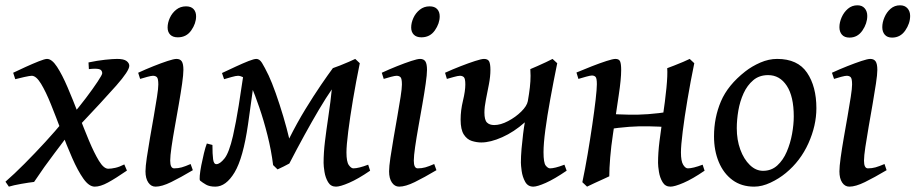

<svg xmlns="http://www.w3.org/2000/svg" viewBox="-37 -677 3418 717"><path d="M445.8 -431.2Q445.8 -412.6 397 -357.2Q348.1 -301.8 252 -200.2L228.5 -242.2Q257.3 -275.9 283.9 -311Q310.5 -346.2 327.6 -372.1Q344.7 -397.9 344.7 -403.3Q344.7 -411.1 339.4 -415.8Q334 -420.4 316.9 -420.4Q308.1 -420.4 294.9 -418.9L293.5 -443.8Q325.7 -450.7 355.5 -453.9Q385.3 -457 400.4 -457Q425.3 -457 435.5 -449.2Q445.8 -441.4 445.8 -431.2ZM437 -40Q394.5 -10.7 366.2 4.6Q337.9 20 316.9 20Q295.4 20 274.4 -9.8Q253.4 -39.6 232.7 -86.9Q211.9 -134.3 192.1 -187Q172.4 -239.7 153.3 -287.1Q134.3 -334.5 116.2 -364.3Q98.1 -394 81.5 -394Q74.7 -394 53.7 -389.4Q32.7 -384.8 20 -381.3L12.2 -405.3Q32.2 -415 58.6 -427Q85 -439 107.7 -448Q130.4 -457 138.7 -457Q156.7 -457 176 -427.5Q195.3 -397.9 215.3 -351.1Q235.4 -304.2 255.4 -252Q275.4 -199.7 294.9 -152.8Q314.5 -106 332.5 -76.4Q350.6 -46.9 367.2 -46.9Q378.4 -46.9 393.8 -50.3Q409.2 -53.7 427.2 -63ZM222.7 -180.2Q202.1 -151.4 165.8 -103.8Q129.4 -56.2 90.3 2.4Q72.3 4.4 43 9.5Q13.7 14.6 -3.9 20L-16.6 1.5Q15.6 -26.4 54.7 -65.7Q93.8 -105 132.1 -146.7Q170.4 -188.5 199.7 -224.1Z M695.3 -616.2Q695.3 -589.4 677.2 -563.5Q659.2 -537.6 627 -537.6Q608.4 -537.6 598.6 -547.6Q588.9 -557.6 588.9 -574.2Q588.9 -591.8 597.2 -610.1Q605.5 -628.4 621.1 -640.9Q636.7 -653.3 657.7 -653.3Q676.3 -653.3 685.8 -643.1Q695.3 -632.8 695.3 -616.2ZM683.1 -41.5Q637.2 -14.2 602.3 2.9Q567.4 20 543.9 20Q527.3 20 516.8 4.6Q506.3 -10.7 506.3 -37.1Q506.3 -54.7 511.2 -88.1Q516.1 -121.6 523.2 -162.4Q530.3 -203.1 537.4 -243.4Q544.4 -283.7 549.3 -315.4Q554.2 -347.2 554.2 -361.3Q554.2 -383.8 548.8 -388.9Q543.5 -394 534.2 -394Q528.3 -394 513.4 -390.1Q498.5 -386.2 486.3 -382.3L479 -405.3Q506.3 -418 535.6 -429.7Q564.9 -441.4 588.6 -449.2Q612.3 -457 622.1 -457Q635.7 -457 641.8 -447.8Q647.9 -438.5 647.9 -416Q647.9 -398.9 643.1 -364.7Q638.2 -330.6 630.9 -288.6Q623.5 -246.6 616 -204.3Q608.4 -162.1 603.5 -128.2Q598.6 -94.2 598.6 -77.1Q598.6 -48.3 613.3 -48.3Q628.4 -48.3 641.6 -52Q654.8 -55.7 674.8 -64.5Z M735.4 -141.1 756.3 -135.7Q756.3 -101.1 758.8 -82.5Q761.2 -64 771 -64Q784.2 -64 801.3 -85.2Q818.4 -106.4 833 -169.4Q844.7 -221.7 854.5 -283Q864.3 -344.2 874 -411.1L918 -421.9Q911.1 -370.6 903.8 -317.1Q896.5 -263.7 889.2 -212.4Q871.1 -86.9 839.1 -33.4Q807.1 20 767.1 20Q745.6 20 732.4 12.5Q719.2 4.9 710.4 -2.4Q707.5 -4.9 709 -21.2Q710.4 -37.6 714.8 -60.1Q719.2 -82.5 724.6 -104.7Q730 -127 735.4 -141.1ZM1259.8 -420.4Q1205.6 -355 1153.6 -266.8Q1101.6 -178.7 1043.5 -66.4Q1035.6 -62 1022.5 -55.4Q1009.3 -48.8 999.5 -44.4L982.9 -60.5Q976.1 -115.7 961.9 -171.9Q947.8 -228 931.2 -276.1Q914.6 -324.2 901.9 -354Q890.6 -379.4 875.5 -386.7Q860.4 -394 852.1 -394Q844.2 -394 827.9 -389.4Q811.5 -384.8 799.8 -381.3L792 -404.3Q817.9 -416.5 844.2 -428.7Q870.6 -440.9 891.1 -449Q911.6 -457 920.4 -457Q932.1 -457 941.4 -442.1Q950.7 -427.2 966.3 -395Q978 -370.1 992.7 -328.9Q1007.3 -287.6 1020.8 -242.4Q1034.2 -197.3 1043 -159.7Q1072.3 -218.3 1103.5 -269.3Q1134.8 -320.3 1161.6 -359.6Q1188.5 -398.9 1205.6 -421.9ZM1171.4 -68.8Q1171.4 -106.4 1176.5 -148.7Q1181.6 -190.9 1189 -240.2Q1197.8 -298.8 1202.6 -348.4Q1207.5 -397.9 1205.6 -422.4Q1216.3 -425.8 1233.2 -432.6Q1250 -439.5 1266.1 -446.3Q1282.2 -453.1 1289.6 -457L1306.6 -440.9Q1292.5 -372.1 1281.2 -305.2Q1270 -238.3 1263.4 -185.8Q1256.8 -133.3 1256.8 -107.9Q1256.8 -72.8 1265.6 -60.5Q1274.4 -48.3 1282.7 -48.3Q1301.8 -48.3 1337.9 -62L1345.2 -39.6Q1300.3 -8.8 1266.8 5.6Q1233.4 20 1217.8 20Q1198.2 20 1188.2 3.2Q1178.2 -13.7 1174.8 -34.9Q1171.4 -56.2 1171.4 -68.8Z M1605 -616.2Q1605 -589.4 1586.9 -563.5Q1568.8 -537.6 1536.6 -537.6Q1518.1 -537.6 1508.3 -547.6Q1498.5 -557.6 1498.5 -574.2Q1498.5 -591.8 1506.8 -610.1Q1515.1 -628.4 1530.8 -640.9Q1546.4 -653.3 1567.4 -653.3Q1585.9 -653.3 1595.5 -643.1Q1605 -632.8 1605 -616.2ZM1592.8 -41.5Q1546.9 -14.2 1512 2.9Q1477.1 20 1453.6 20Q1437 20 1426.5 4.6Q1416 -10.7 1416 -37.1Q1416 -54.7 1420.9 -88.1Q1425.8 -121.6 1432.9 -162.4Q1439.9 -203.1 1447 -243.4Q1454.1 -283.7 1459 -315.4Q1463.9 -347.2 1463.9 -361.3Q1463.9 -383.8 1458.5 -388.9Q1453.1 -394 1443.8 -394Q1438 -394 1423.1 -390.1Q1408.2 -386.2 1396 -382.3L1388.7 -405.3Q1416 -418 1445.3 -429.7Q1474.6 -441.4 1498.3 -449.2Q1522 -457 1531.7 -457Q1545.4 -457 1551.5 -447.8Q1557.6 -438.5 1557.6 -416Q1557.6 -398.9 1552.7 -364.7Q1547.9 -330.6 1540.5 -288.6Q1533.2 -246.6 1525.6 -204.3Q1518.1 -162.1 1513.2 -128.2Q1508.3 -94.2 1508.3 -77.1Q1508.3 -48.3 1522.9 -48.3Q1538.1 -48.3 1551.3 -52Q1564.5 -55.7 1584.5 -64.5Z M1908.2 -69.8Q1908.2 -92.3 1910.6 -121.1Q1913.1 -149.9 1916.5 -177Q1919.9 -204.1 1922.9 -220.2Q1882.3 -184.1 1838.4 -164.6Q1794.4 -145 1760.3 -145Q1743.2 -145 1725.1 -150.6Q1707 -156.2 1695.1 -174.6Q1683.1 -192.9 1683.1 -230.5Q1683.1 -264.6 1691.9 -301Q1700.7 -337.4 1700.7 -361.3Q1700.7 -383.8 1695.1 -388.9Q1689.5 -394 1680.7 -394Q1673.3 -394 1657 -389.4Q1640.6 -384.8 1631.8 -382.3L1625 -405.3Q1652.8 -418 1682.9 -429.7Q1712.9 -441.4 1737.1 -449.2Q1761.2 -457 1770.5 -457Q1784.7 -457 1789.6 -447.8Q1794.4 -438.5 1794.4 -416Q1794.4 -391.6 1788.8 -362.3Q1783.2 -333 1777.6 -305.2Q1772 -277.3 1772 -256.8Q1772 -229 1781.5 -219.5Q1791 -210 1808.6 -210Q1832.5 -210 1860.6 -224.9Q1888.7 -239.7 1909.7 -260.5Q1930.7 -281.2 1934.1 -299.3Q1939 -327.1 1941.7 -350.6Q1944.3 -374 1944.3 -394Q1944.3 -406.7 1943.4 -418.9Q1953.1 -422.9 1969.7 -430.2Q1986.3 -437.5 2002.4 -445.1Q2018.6 -452.6 2026.4 -457L2043.9 -440.9Q2029.8 -372.1 2018.1 -307.6Q2006.3 -243.2 1999.5 -191.7Q1992.7 -140.1 1992.7 -108.9Q1992.7 -68.8 2001 -58.6Q2009.3 -48.3 2017.1 -48.3Q2025.4 -48.3 2038.6 -51.5Q2051.8 -54.7 2070.8 -62L2079.1 -39.6Q2033.2 -8.3 2001.2 5.9Q1969.2 20 1954.6 20Q1934.1 20 1924.1 1.7Q1914.1 -16.6 1911.1 -38.3Q1908.2 -60.1 1908.2 -69.8Z M2238.3 -18.6Q2231.9 -15.6 2216.6 -8.5Q2201.2 -1.5 2184.1 6.3Q2167 14.2 2155.3 20L2137.7 3.4Q2147.9 -44.9 2157.5 -101.3Q2167 -157.7 2174.8 -210.9Q2182.6 -264.2 2187.3 -304.7Q2191.9 -345.2 2191.9 -362.3Q2191.9 -384.8 2187 -389.9Q2182.1 -395 2173.3 -395Q2167.5 -395 2151.6 -390.6Q2135.7 -386.2 2123 -382.3L2115.7 -406.2Q2143.6 -418 2173.6 -429.7Q2203.6 -441.4 2227.8 -449.2Q2252 -457 2261.2 -457Q2274.9 -457 2278.8 -447.5Q2282.7 -438 2282.7 -415.5Q2282.7 -381.8 2273.7 -322.3Q2264.6 -262.7 2252 -175.8Q2245.1 -130.4 2241.7 -88.9Q2238.3 -47.4 2238.3 -18.6ZM2479 -247.6 2462.4 -202.1Q2420.4 -204.6 2385.3 -205.3Q2350.1 -206.1 2312.5 -203.4Q2274.9 -200.7 2226.1 -193.4L2215.8 -205.6Q2217.8 -212.9 2222.9 -228.5Q2228 -244.1 2231.9 -252Q2274.9 -249.5 2310.8 -248.8Q2346.7 -248 2383.8 -250.7Q2420.9 -253.4 2468.3 -260.7ZM2594.2 -39.6Q2549.3 -8.8 2515.9 5.6Q2482.4 20 2466.8 20Q2447.3 20 2437.3 3.2Q2427.2 -13.7 2423.8 -34.9Q2420.4 -56.2 2420.4 -68.8Q2420.4 -106.4 2425.8 -149.7Q2431.2 -192.9 2438 -240.2Q2446.8 -298.8 2451.7 -348.4Q2456.5 -397.9 2454.6 -422.4Q2462.9 -425.3 2480.2 -432.1Q2497.6 -439 2514.4 -446Q2531.2 -453.1 2538.6 -457L2555.7 -440.9Q2541.5 -372.1 2530.3 -305.2Q2519 -238.3 2512.5 -185.8Q2505.9 -133.3 2505.9 -107.9Q2505.9 -75.2 2514.2 -61.8Q2522.5 -48.3 2531.7 -48.3Q2550.8 -48.3 2586.9 -62Z M3011.7 -272.9Q3011.7 -208 2981.9 -141.8Q2952.1 -75.7 2897.5 -30.8Q2872.1 -9.8 2840.3 5.1Q2808.6 20 2779.3 20Q2731.9 20 2698.5 -4.6Q2665 -29.3 2647.2 -72Q2629.4 -114.7 2629.4 -168Q2629.4 -237.8 2655.3 -298.6Q2681.2 -359.4 2746.1 -410.2Q2771 -429.7 2802.5 -443.4Q2834 -457 2865.2 -457Q2941.9 -457 2976.8 -405.5Q3011.7 -354 3011.7 -272.9ZM2927.2 -242.2Q2927.2 -316.9 2901.1 -356.7Q2875 -396.5 2831.5 -396.5Q2798.3 -396.5 2775.9 -377.4Q2753.4 -358.4 2739.7 -328.4Q2726.1 -298.3 2720.2 -263.9Q2714.4 -229.5 2714.4 -198.2Q2714.4 -154.8 2727.5 -118.7Q2740.7 -82.5 2763.2 -60.8Q2785.6 -39.1 2812.5 -39.1Q2843.8 -39.1 2865.7 -59.1Q2887.7 -79.1 2901.1 -110.6Q2914.6 -142.1 2920.9 -177.2Q2927.2 -212.4 2927.2 -242.2Z M3273.9 -41.5Q3228 -14.2 3193.1 2.9Q3158.2 20 3134.8 20Q3118.2 20 3107.9 4.6Q3097.7 -10.7 3097.7 -37.1Q3097.7 -54.7 3102.3 -88.1Q3106.9 -121.6 3114 -162.4Q3121.1 -203.1 3128.2 -243.4Q3135.3 -283.7 3140.1 -315.4Q3145 -347.2 3145 -361.3Q3145 -383.8 3139.6 -388.9Q3134.3 -394 3125 -394Q3119.1 -394 3104.2 -390.1Q3089.4 -386.2 3077.6 -382.3L3069.8 -405.3Q3097.2 -418 3126.7 -429.7Q3156.2 -441.4 3179.7 -449.2Q3203.1 -457 3212.9 -457Q3226.6 -457 3232.9 -447.8Q3239.3 -438.5 3239.3 -416Q3239.3 -398.9 3234.1 -364.7Q3229 -330.6 3221.7 -288.6Q3214.4 -246.6 3207 -204.3Q3199.7 -162.1 3194.6 -128.2Q3189.5 -94.2 3189.5 -77.1Q3189.5 -48.3 3204.1 -48.3Q3219.2 -48.3 3232.4 -52Q3245.6 -55.7 3266.1 -64.5ZM3361.8 -617.7Q3361.8 -589.4 3343.5 -563Q3325.2 -536.6 3294.4 -536.6Q3276.4 -536.6 3267.1 -547.4Q3257.8 -558.1 3257.8 -575.7Q3257.8 -593.3 3265.9 -612.3Q3273.9 -631.3 3288.8 -644.3Q3303.7 -657.2 3324.2 -657.2Q3341.8 -657.2 3351.8 -646Q3361.8 -634.8 3361.8 -617.7ZM3201.7 -617.7Q3201.7 -589.4 3183.6 -563Q3165.5 -536.6 3135.3 -536.6Q3116.7 -536.6 3107.2 -547.4Q3097.7 -558.1 3097.7 -575.7Q3097.7 -593.3 3106 -612.3Q3114.3 -631.3 3129.4 -644.3Q3144.5 -657.2 3165 -657.2Q3182.6 -657.2 3192.1 -646Q3201.7 -634.8 3201.7 -617.7Z"/></svg>

Font: Gentium Book Plus
Style: Italic
Weight: 400
Italic angle: -8°
Designer: Victor Gaultney, Annie Olsen, Iska Routamaa, Becca Hirsbrunner
Foundry: SIL International
Version: Version 6.101